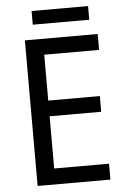

<svg xmlns="http://www.w3.org/2000/svg" viewBox="-58 -896 616 938"><g transform="rotate(-5 250.0 -427.0)"><path d="M410 -854H133V-787H410ZM445 0V-78H176V-334H429V-411H176V-636H445V-714H88V0Z"/></g></svg>

Font: Noto Sans Gujarati UI SemiCondensed
Style: Regular
Weight: 400
Width: 4
Designer: Jelle Bosma - Monotype Design Team, Universal Thirst
Foundry: Monotype Imaging Inc.
Version: Version 2.106